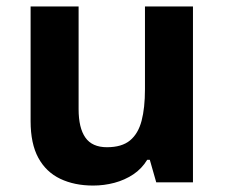

<svg xmlns="http://www.w3.org/2000/svg" viewBox="-20 -566 697 596"><path d="M579 -546V0H465L445 -70H437Q420 -42 393.5 -24.5Q367 -7 335 1.5Q303 10 269 10Q211 10 167 -11Q123 -32 99 -76Q75 -120 75 -190V-546H224V-227Q224 -169 245 -139Q266 -109 312 -109Q358 -109 383.5 -130Q409 -151 419.5 -191Q430 -231 430 -289V-546Z"/></svg>

Font: Noto Sans Kannada
Style: Regular
Weight: 400
Designer: Jelle Bosma - Monotype Design Team
Foundry: Monotype Imaging Inc.
Version: Version 2.003